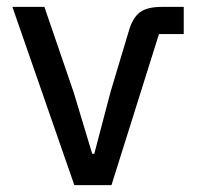

<svg xmlns="http://www.w3.org/2000/svg" viewBox="-20 -538 579 558"><path d="M196 0 16 -518H109L194 -270L248 -91H254L301 -270L355 -450Q366 -487 387 -502.5Q408 -518 450 -518H514V-439H442L304 0Z"/></svg>

Font: IBM Plex Sans Text
Style: Regular
Weight: 450
Designer: Mike Abbink, Paul van der Laan, Pieter van Rosmalen
Foundry: Bold Monday
Version: Version 3.005